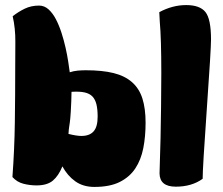

<svg xmlns="http://www.w3.org/2000/svg" viewBox="-20 -737 881 757"><path d="M615 -315Q616 -389 616 -449Q616 -585 610 -651L608 -689Q660 -717 714 -717Q768 -717 790 -689.5Q812 -662 812 -581Q812 -543 795.5 -309Q779 -75 779 -32Q736 -1 673 -1Q610 -1 609 -53Q611 -112 613 -192ZM29 -39Q37 -147 38.5 -254Q40 -361 40 -469Q40 -518 40.5 -571.5Q41 -625 30 -673Q53 -691 78 -703Q103 -715 134 -715Q155 -715 171.5 -700Q188 -685 200.5 -661Q213 -637 222.5 -607.5Q232 -578 238.5 -549Q245 -520 249 -494Q253 -468 255 -452Q270 -457 286 -458.5Q302 -460 318 -460Q383 -460 427.5 -449Q472 -438 500.5 -413Q529 -388 541.5 -348.5Q554 -309 554 -253Q554 -199 545 -153Q536 -107 513.5 -73Q491 -39 452 -19.5Q413 0 352 0Q308 0 277 -22Q246 -44 226 -81Q211 -44 188.5 -25Q166 -6 124 -6Q98 -6 72.5 -12.5Q47 -19 29 -39ZM301 -201Q333 -201 349 -219Q365 -237 365 -277Q365 -305 360.5 -324.5Q356 -344 345 -356Q334 -368 314 -372.5Q294 -377 262 -375Q262 -358 261 -337Q260 -316 259 -296Q258 -279 257 -269.5Q256 -260 255 -252.5Q254 -245 252.5 -235.5Q251 -226 250 -209Q282 -201 301 -201Z"/></svg>

Font: Chela One Cyrilic
Style: Regular
Weight: 400
Designer: Miguel Hernandez
Foundry: LatinoType
Version: Version 1.001